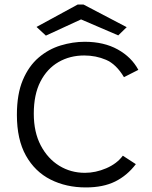

<svg xmlns="http://www.w3.org/2000/svg" viewBox="-20 -811 665 841"><path d="M356 10Q270 10 201.5 -24.5Q133 -59 93.5 -129.5Q54 -200 54 -308Q54 -399 80 -460.5Q106 -522 149.5 -559Q193 -596 246 -612Q299 -628 351 -628Q435 -628 495.5 -594.5Q556 -561 586 -505L523 -473Q489 -530 444.5 -549Q400 -568 349 -568Q286 -568 236 -539Q186 -510 157 -453.5Q128 -397 128 -313Q128 -232 158.5 -174Q189 -116 239.5 -85Q290 -54 352 -54Q399 -54 445.5 -74Q492 -94 518 -129L575 -92Q537 -42 484.5 -16Q432 10 356 10ZM181 -655 140 -693 320 -791H346L535 -692L498 -656L335 -726Z"/></svg>

Font: Inconsolata Expanded Thin
Style: Regular
Weight: 100
Width: 7
Monospace: yes
Designer: Raph Levien, Cyreal, Brenton Simpson
Foundry: Raph Levien, Cyreal, Google
Version: Version 3.100; ttfautohint (v1.8.4.7-5d5b)